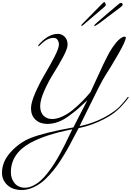

<svg xmlns="http://www.w3.org/2000/svg" viewBox="-117 -1226 1310 1926"><path d="M715 -993 901 -1182Q925 -1206 929 -1206Q933 -1206 938.5 -1195Q944 -1184 944 -1179Q944 -1167 934 -1160L723 -980Q710 -967 703 -967Q698 -967 698 -972Q698 -976 715 -993ZM1078 -1189Q1087 -1197 1097 -1197Q1104 -1197 1109 -1191Q1114 -1185 1114 -1179Q1114 -1171 1093 -1154Q921 -1023 881.5 -994.5Q842 -966 834 -966Q828 -966 828 -972Q828 -977 951 -1082Q1025 -1144 1078 -1189ZM608 71Q341 123 186 208Q-8 316 -8 502Q-8 566 29.5 611.5Q67 657 134 657Q174 657 215 636.5Q256 616 291 585Q326 554 363.5 505.5Q401 457 428 414.5Q455 372 487 314Q519 256 536.5 219.5Q554 183 578 133.5Q602 84 608 71ZM405 -32Q454 -32 510 -58Q566 -84 618.5 -128Q671 -172 712 -214Q753 -256 791 -302Q821 -366 861.5 -455Q902 -544 918 -577.5Q934 -611 958.5 -659Q983 -707 1002.5 -736.5Q1022 -766 1049 -800Q1066 -821 1090 -839.5Q1114 -858 1133 -858Q1145 -858 1145 -850Q1145 -814 1067 -679Q989 -544 937 -464Q917 -434 872.5 -347Q828 -260 761 -123Q694 14 681 40Q878 -2 1025 -108Q1036 -116 1047.5 -125Q1059 -134 1066.5 -140.5Q1074 -147 1085 -159Q1096 -171 1100.5 -175.5Q1105 -180 1117 -194Q1129 -208 1131 -210.5Q1133 -213 1146.5 -230Q1160 -247 1161 -248Q1165 -254 1169 -254Q1173 -254 1173 -250Q1173 -248 1171 -244Q1103 -152 1033 -98Q972 -50 873 -5.5Q774 39 672 59Q660 81 631.5 135Q603 189 581 230.5Q559 272 523 331.5Q487 391 455 435.5Q423 480 379.5 528.5Q336 577 294.5 608Q253 639 203 659.5Q153 680 102 680Q10 680 -43.5 630Q-97 580 -97 507Q-97 396 -10.5 300.5Q76 205 186 160Q322 105 619 52Q754 -208 759 -220Q701 -165 666 -135Q631 -105 575 -63.5Q519 -22 465 -2.5Q411 17 358 17Q285 17 239.5 -25Q194 -67 194 -139Q194 -198 238 -297.5Q282 -397 334 -484Q386 -571 430 -657Q474 -743 474 -779Q474 -804 461 -825Q448 -846 421 -846Q358 -846 294 -782Q274 -762 272 -762Q266 -762 266 -768Q266 -774 288 -796Q375 -886 464 -886Q503 -886 532 -857Q561 -828 561 -778Q561 -740 518 -658.5Q475 -577 423.5 -496Q372 -415 329 -319.5Q286 -224 286 -161Q286 -98 320 -65Q354 -32 405 -32Z"/></svg>

Font: Miama Nueva
Style: Medium
Weight: 400
Italic angle: -28°
Version: Version 1.0